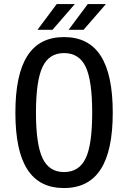

<svg xmlns="http://www.w3.org/2000/svg" viewBox="-20 -928 642 962"><path d="M168 -778.8H243.2L355 -907.7H264.2ZM323.7 -778.8H398.9L510.7 -907.7H419.9ZM300.3 14.2C465.3 14.2 544.9 -109.9 544.9 -363.8C544.9 -618.2 465.3 -742.2 300.8 -742.2C136.7 -742.2 57.1 -618.7 57.1 -363.3C57.1 -107.9 136.7 14.2 300.3 14.2ZM300.8 -65.9C251 -65.9 215.3 -88.9 193.4 -134.8C171.4 -180.7 160.2 -256.8 160.2 -363.8C160.2 -470.7 171.4 -547.4 193.4 -593.3C215.3 -639.2 251 -662.1 300.8 -662.1C351.1 -662.1 387.2 -639.2 409.2 -593.3C431.2 -547.4 441.9 -470.7 441.9 -363.8C441.9 -256.8 431.2 -180.2 409.2 -134.8C387.2 -88.9 351.1 -65.9 300.8 -65.9Z"/></svg>

Font: Hack
Style: Regular
Weight: 400
Monospace: yes
Designer: Christopher Simpkins
Foundry: Christopher Simpkins
Version: Version 2.010